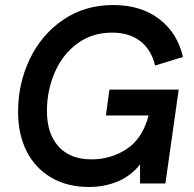

<svg xmlns="http://www.w3.org/2000/svg" viewBox="-20 -731 773 765"><path d="M52 -286Q52 -398 98.5 -495.5Q145 -593 231.5 -652Q318 -711 431 -711Q541 -711 614 -655.5Q687 -600 709 -504L598 -470Q583 -533 539 -567Q495 -601 427 -601Q347 -601 288 -557.5Q229 -514 198 -442Q167 -370 167 -289Q167 -198 213.5 -147Q260 -96 344 -96Q422 -96 485 -137.5Q548 -179 572 -271H402L416 -374H692L639 0H538V-76Q502 -30 449 -8Q396 14 334 14Q249 14 185 -23Q121 -60 86.5 -127.5Q52 -195 52 -286Z"/></svg>

Font: Hanken Grotesk SemiBold
Style: Italic
Weight: 600
Italic angle: -8°
Designer: Alfredo Marco Pradil
Foundry: Hanken Design Co.
Version: Version 3.014